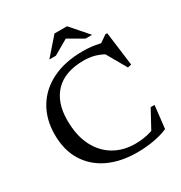

<svg xmlns="http://www.w3.org/2000/svg" viewBox="-198 -1001 1091 1155"><g transform="rotate(-30 347.5 -423.5)"><path d="M436.5 -40Q468.5 -40 498 -44.5Q527.5 -49 558 -59L626.5 -185H653.5L635.5 -27.5Q598.5 -10.5 542.2 0.2Q486 11 422.5 11Q308 11 223 -29.2Q138 -69.5 91 -145.8Q44 -222 44 -329Q44 -435 91.5 -514.2Q139 -593.5 228 -637.2Q317 -681 441 -681Q469.5 -681 497 -678Q524.5 -675 561 -667L610 -701H622.5L653 -465.5L627.5 -460L549.5 -596.5Q514 -615 483.2 -622.2Q452.5 -629.5 417.5 -629.5Q287 -629.5 219.8 -560.5Q152.5 -491.5 152.5 -367Q152.5 -261 189.5 -188Q226.5 -115 290.8 -77.5Q355 -40 436.5 -40ZM493.5 -738 390.5 -797.5 287.5 -738H242L347 -858H434L539 -738Z"/></g></svg>

Font: Newsreader Text Medium
Style: Regular
Weight: 500
Designer: Hugues Gentile
Foundry: Production Type
Version: Version 1.001